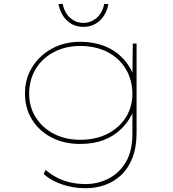

<svg xmlns="http://www.w3.org/2000/svg" viewBox="-20 -755 917 1015"><path d="M434 240Q364 240 305.5 219Q247 198 211 165L221 143Q246 165 277.5 182Q309 199 348 208.5Q387 218 433 218Q496 218 553 189.5Q610 161 645 102.5Q680 44 680 -47V-181H692Q665 -117 623 -75.5Q581 -34 526.5 -14Q472 6 404 6Q319 6 253 -28Q187 -62 149.5 -122.5Q112 -183 112 -261Q112 -340 151 -401.5Q190 -463 255.5 -498.5Q321 -534 403 -534Q444 -534 480.5 -526.5Q517 -519 549.5 -504Q582 -489 609 -466Q636 -443 657 -412.5Q678 -382 691 -343L680 -344L682 -525H702V-53Q702 25 679.5 81Q657 137 619 172Q581 207 533 223.5Q485 240 434 240ZM404 -16Q487 -16 549 -48Q611 -80 645.5 -135Q680 -190 680 -260Q679 -335 644 -392Q609 -449 547 -480.5Q485 -512 404 -512Q328 -512 266.5 -480.5Q205 -449 170 -392.5Q135 -336 134 -261Q134 -190 169 -134.5Q204 -79 265 -47.5Q326 -16 404 -16ZM421 -613Q370 -613 335.5 -645Q301 -677 289 -733L311 -735Q321 -687 351 -660.5Q381 -634 421 -634Q460 -634 491 -660.5Q522 -687 531 -735L553 -733Q542 -677 506.5 -645Q471 -613 421 -613Z"/></svg>

Font: Lexend Tera Thin
Style: Regular
Weight: 250
Version: Version 1.007